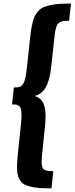

<svg xmlns="http://www.w3.org/2000/svg" viewBox="-20 -841 411 1058"><path d="M263.7 196.8Q226.6 196.8 200.2 195.1Q173.8 193.4 152.3 188.2Q130.9 183.1 117.2 176.8Q103.5 170.4 94 157.5Q84.5 144.5 80.1 130.9Q75.2 118.2 74.2 94.7Q73.7 84 73.7 73.7Q73.7 61.5 74.7 48.8Q76.2 26.4 80.1 -9.8L92.8 -129.4Q96.2 -162.1 97.7 -182.1Q98.6 -194.3 98.6 -205.1Q98.6 -212.4 98.1 -218.8Q97.2 -235.4 94.5 -243.4Q91.8 -251.5 85 -257.1Q78.1 -262.7 69.6 -264.2Q61 -265.6 46.4 -265.6L56.2 -358.9Q77.6 -358.9 88.9 -362.5Q100.1 -366.2 108.9 -381.8Q117.7 -397.5 121.8 -421.9Q126 -446.3 131.3 -495.1L144 -614.7Q147.5 -649.9 150.9 -672.9Q154.3 -695.8 160.2 -719Q166 -742.2 173.3 -755.6Q180.7 -769 192.9 -782Q205.1 -794.9 220.2 -801.3Q235.4 -807.6 257.8 -812.7Q280.3 -817.9 307.1 -819.6Q334 -821.3 371.1 -821.3L360.8 -726.6Q342.8 -726.6 331.8 -725.6Q320.8 -724.6 311.5 -719.2Q302.2 -713.9 297.6 -707.8Q293 -701.7 288.6 -686.5Q284.2 -671.4 282.2 -655.8Q280.3 -640.1 277.3 -611.3L262.7 -478Q254.9 -399.9 232.4 -360.6Q210 -321.3 169.9 -312Q208 -302.7 222.2 -263.7Q231 -238.8 231 -198.7Q231 -175.3 228 -146.5L214.4 -13.2Q211.9 8.3 210.7 21.5Q209.5 34.7 209.5 48.1Q209.5 61.5 210.4 68.6Q211.4 75.7 214.6 82.8Q217.8 89.8 222.2 92.8Q226.6 95.7 234.4 98.4Q242.2 101.1 251.2 101.6Q260.3 102.1 273.9 102.1Z"/></svg>

Font: Oswald
Style: Medium
Weight: 500
Designer: Vernon Adams
Foundry: Vernon Adams
Version: 3.0; ttfautohint (v0.94.23-7a4d-dirty) -l 8 -r 50 -G 150 -x 